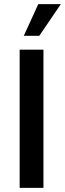

<svg xmlns="http://www.w3.org/2000/svg" viewBox="-20 -908 314 928"><path d="M190 0H75V-668H190ZM170 -735H95L165 -888H274Z"/></svg>

Font: Celebes SemiBold
Style: Regular
Weight: 600
Designer: Anugrah Pasau
Foundry: Lafontype
Version: Version 1.000